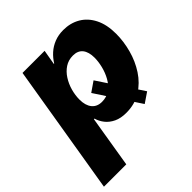

<svg xmlns="http://www.w3.org/2000/svg" viewBox="-222 -684 1029 1029"><g transform="rotate(-45 292.5 -170.0)"><path d="M342.3 -238.3 503.9 6.3 446.3 45.4 285.6 -199.2ZM-21.5 204.1 101.1 -535.6H268.6L253.9 -451.2H256.8Q272.9 -477.5 296.1 -498.5Q319.3 -519.5 349.9 -531.7Q380.4 -543.9 418 -543.9Q471.7 -543.9 513.7 -519.5Q555.7 -495.1 580.1 -447Q604.5 -398.9 604.5 -329.1Q604.5 -271.5 588.4 -211.9Q572.3 -152.3 539.8 -102.5Q507.3 -52.7 458.3 -21.7Q409.2 9.3 343.3 9.3Q301.8 9.3 272.7 -4.6Q243.7 -18.6 225.8 -41Q208 -63.5 200.7 -89.8H196.3L147.9 204.1ZM293 -124.5Q329.1 -124.5 355.5 -143.6Q381.8 -162.6 398.7 -192.9Q415.5 -223.1 423.8 -257.1Q432.1 -291 432.1 -320.3Q432.1 -363.3 413.6 -387Q395 -410.6 357.9 -410.6Q323.7 -410.6 297.4 -393.3Q271 -376 252.7 -347.2Q234.4 -318.4 225.1 -284.7Q215.8 -251 215.8 -218.3Q215.8 -174.3 235.8 -149.4Q255.9 -124.5 293 -124.5Z"/></g></svg>

Font: Inter 20pt ExtraBold
Style: Italic
Weight: 800
Italic angle: -9.3988°
Version: Version 4.001;git-66647c0bb